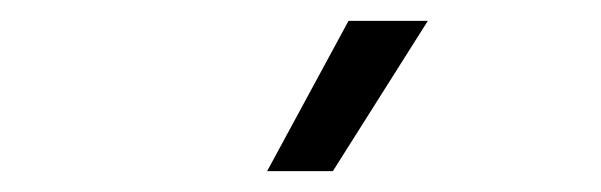

<svg xmlns="http://www.w3.org/2000/svg" viewBox="-20 -804 576 184"><path d="M314 -784H390L299 -640H236Z"/></svg>

Font: Eudoxus Sans
Style: Regular
Weight: 400
Designer: Stijn de Vries
Foundry: tokotype
Version: Version 2.005